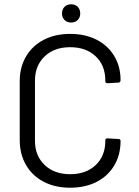

<svg xmlns="http://www.w3.org/2000/svg" viewBox="-20 -866 647 895"><path d="M307 9Q237 9 184 -18.5Q131 -46 101.5 -96.5Q72 -147 72 -213V-488Q72 -553 101.5 -603Q131 -653 184 -680.5Q237 -708 307 -708Q377 -708 430 -681Q483 -654 512.5 -605Q542 -556 542 -492Q542 -487 539 -484Q536 -481 532 -481L481 -478Q471 -478 471 -487V-490Q471 -561 426 -603.5Q381 -646 307 -646Q233 -646 188 -603Q143 -560 143 -490V-210Q143 -140 188 -97Q233 -54 307 -54Q381 -54 426 -96.5Q471 -139 471 -210V-212Q471 -221 481 -221L532 -218Q542 -218 542 -209Q542 -144 512.5 -94.5Q483 -45 430 -18Q377 9 307 9ZM312 -761Q292 -761 280.5 -773Q269 -785 269 -803Q269 -822 280.5 -834Q292 -846 312 -846Q331 -846 342.5 -834Q354 -822 354 -803Q354 -785 342.5 -773Q331 -761 312 -761Z"/></svg>

Font: LinhAnh
Style: Regular
Weight: 400
Designer: Jeremy Tribby
Foundry: Tribby Type
Version: Version 1.408